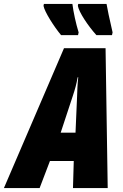

<svg xmlns="http://www.w3.org/2000/svg" viewBox="-78 -964 630 984"><path d="M416 -784H496L499 -798C482 -871 472 -920 468 -944H323L321 -934C327 -901 372 -833 416 -784ZM235 -784H322L325 -798C311 -843 298 -903 293 -944H147L145 -934C150 -904 199 -827 235 -784ZM-58 0H125L178 -139H300L296 0H474L463 -717H250ZM233 -284 295 -472C306 -505 314 -533 320 -568H323C319 -531 318 -501 317 -469L309 -284Z"/></svg>

Font: Noto Sans ExtraCondensed Black
Style: Italic
Weight: 900
Width: 2
Italic angle: -12°
Designer: Monotype Design Team
Foundry: Monotype Imaging Inc.
Version: Version 2.013